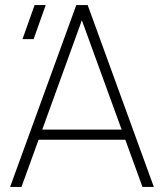

<svg xmlns="http://www.w3.org/2000/svg" viewBox="-20 -740 649 760"><path d="M65 0H20L282 -720H327L589 0H544L289 -701H319ZM488 -187H120V-227H488ZM69 -585H113L161 -720H117Z"/></svg>

Font: Manrope Variable Light
Style: Regular
Weight: 200
Designer: Mikhail Sharanda
Foundry: Mikhail Sharanda
Version: Version 4.505